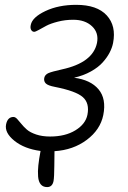

<svg xmlns="http://www.w3.org/2000/svg" viewBox="-20 -575 526 786"><path d="M172.9 190.9Q156.2 190.9 147 179.9Q137.7 168.9 136 147.7Q134.3 126.5 137 101.6Q139.6 76.7 146 43Q79.6 34.2 38.8 1.2Q-2 -31.7 4.9 -65.9Q11.2 -96.2 35.2 -96.2Q42.5 -96.2 50.3 -87.9Q58.1 -79.6 67.4 -67.9Q76.7 -56.2 90.1 -44.4Q103.5 -32.7 128.2 -24.4Q152.8 -16.1 185.1 -16.1Q247.1 -16.1 288.6 -41.5Q330.1 -66.9 337.9 -105Q347.2 -152.3 319.3 -177.2Q291.5 -202.1 205.1 -219.2Q176.3 -224.6 167.5 -233.4Q158.7 -242.2 161.1 -255.9Q164.1 -269.5 178 -275.6Q191.9 -281.7 233.9 -291Q359.9 -318.4 377 -398.9Q385.3 -440.4 356.9 -467.3Q328.6 -494.1 279.8 -494.1Q246.6 -494.1 216.6 -486.3Q186.5 -478.5 169.7 -469.5Q152.8 -460.4 138.9 -452.6Q125 -444.8 120.1 -444.8Q112.3 -444.8 107.7 -452.4Q103 -460 106 -473.1Q112.3 -504.4 166 -529.8Q219.7 -555.2 292 -555.2Q377.4 -555.2 417 -512Q456.5 -468.8 442.9 -398.9Q439 -379.4 428.7 -359.6Q418.5 -339.8 400.4 -319.6Q382.3 -299.3 352.1 -282.5Q321.8 -265.6 283.2 -256.8Q351.1 -248 383.5 -209.2Q416 -170.4 402.8 -104Q390.6 -43.9 335.2 -2.4Q279.8 39.1 203.1 43.9Q202.6 55.2 202.4 102.5Q202.1 149.9 199.2 166Q194.3 190.9 172.9 190.9Z"/></svg>

Font: Shantell Sans Irregular
Style: Italic
Weight: 300
Italic angle: -11.31°
Designer: Stephen Nixon, Anya Danilova, Shantell Martin
Foundry: Arrow Type
Version: Version 1.006;[9816181b4]